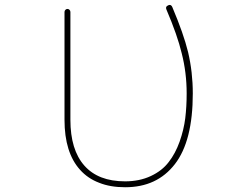

<svg xmlns="http://www.w3.org/2000/svg" viewBox="-20 -789 1040 795"><path d="M498 -13.7Q436.5 -13.7 390.6 -32.2Q343.8 -49.8 311.5 -85.9Q247.1 -157.2 247.1 -293V-739.3Q247.1 -744.1 250.5 -748Q253.9 -752 259.3 -752Q264.6 -752 268.1 -748Q271.5 -744.1 271.5 -739.3V-293Q271.5 -168.9 329.1 -103.5Q386.7 -38.1 498 -38.1Q557.6 -38.1 604.5 -60.1Q651.4 -82 678.7 -118.2Q706.1 -153.3 723.6 -202.1Q741.2 -252 747.1 -299.8Q752.9 -347.7 752.9 -402.3Q752.9 -488.3 732.4 -568.4Q714.8 -642.6 668.9 -750Q664.1 -761.7 675.8 -766.6Q679.7 -768.6 682.6 -768.6Q689.5 -768.6 693.4 -759.8Q740.2 -649.4 758.8 -573.2Q778.3 -490.2 778.3 -402.3Q778.3 -303.7 759.8 -230.5Q741.2 -157.2 704.1 -109.4Q667 -61.5 615.7 -37.6Q564.5 -13.7 498 -13.7Z"/></svg>

Font: Rounded-X Mgen+ 1mn thin
Style: Regular
Weight: 100
Designer: [Source Han Sans]
Ryoko NISHIZUKA  (kana & ideographs); Paul D. Hunt (Latin, Greek & Cyrillic); Wenlong ZHANG  (bopomofo
Version: Version 1.059.20150602